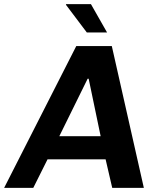

<svg xmlns="http://www.w3.org/2000/svg" viewBox="-62 -909 760 929"><path d="M-42 0 307 -686H479L634 0H481L449 -138H168L99 0ZM225 -250H425L367 -528H362ZM358 -752 257 -886 258 -889H378L456 -752Z"/></svg>

Font: Chivo SemiBold
Style: Italic
Weight: 600
Italic angle: -8.05°
Designer: Hector Gatti
Foundry: Omnibus-Type
Version: Version 2.002